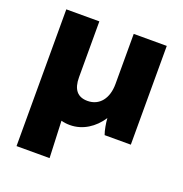

<svg xmlns="http://www.w3.org/2000/svg" viewBox="-129 -635 907 950"><g transform="rotate(20 324.5 -160.0)"><path d="M60 -520V200H234L226 6C240 10 255 12 272 12C339 12 397 -26 435 -84C436 -61 443 -21 451 0H589V-520H415V-256C415 -180 376 -130 313 -130C260 -130 234 -162 234 -226V-520Z"/></g></svg>

Font: Fixel Display 20240404 ExBold
Style: Italic
Weight: 800
Italic angle: -10°
Designer: AlfaBravo + MacPaw
Foundry: Kyrylo Tkachov, Marchela Mozhyna, Serhii Makarenko, Maria Weinstein, Zakhar Kryvoshyya
Version: Version 1.211;Glyphs 3.2 (3225)